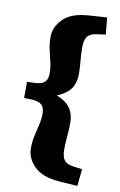

<svg xmlns="http://www.w3.org/2000/svg" viewBox="-95 -798 611 974"><g transform="rotate(10 210.0 -311.0)"><path d="M32 -269.5V-352.5L69 -354Q106.5 -355 122.2 -369.2Q138 -383.5 138 -415Q138 -443.5 131 -472.5Q124 -501.5 117 -532.5Q110 -563.5 110 -598Q110 -649 151.2 -690.8Q192.5 -732.5 280 -738.5L375.5 -745L384 -658L339 -652Q303 -647 290.2 -628.5Q277.5 -610 277.5 -577Q277.5 -540 281 -503.8Q284.5 -467.5 284.5 -436Q284.5 -391.5 263 -360.8Q241.5 -330 192.5 -311Q241.5 -292 263 -261.2Q284.5 -230.5 284.5 -186Q284.5 -154.5 281 -118.2Q277.5 -82 277.5 -45.5Q277.5 -12 290.2 6.5Q303 25 339 29.5L384 35.5L375.5 123L280 116.5Q192.5 110 151.2 68.5Q110 27 110 -24Q110 -58.5 117 -89.8Q124 -121 131 -150Q138 -179 138 -207.5Q138 -238.5 122.2 -252.8Q106.5 -267 69 -268.5Z"/></g></svg>

Font: Newsreader Caption
Style: Bold
Weight: 700
Designer: Hugues Gentile
Foundry: Production Type
Version: Version 1.001